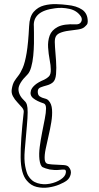

<svg xmlns="http://www.w3.org/2000/svg" viewBox="-20 -831 480 930"><path d="M305 -807Q350 -803 377.5 -784.5Q405 -766 405 -727Q405 -717 400.5 -711.5Q396 -706 388 -699Q378 -691 357 -688Q336 -685 312 -682Q288 -679 269.5 -671Q251 -663 247 -645Q244 -632 246.5 -602Q249 -572 251.5 -536.5Q254 -501 251.5 -472Q249 -443 236 -432Q224 -422 207 -417.5Q190 -413 177 -408Q164 -403 163 -390Q162 -371 172.5 -364Q183 -357 196.5 -354Q210 -351 216 -343Q230 -328 232 -300.5Q234 -273 228.5 -239.5Q223 -206 215 -172Q207 -138 201 -108.5Q195 -79 196.5 -59.5Q198 -40 212 -37Q229 -34 250 -33.5Q271 -33 289 -31.5Q307 -30 313 -22Q327 -6 322.5 13Q318 32 304 43Q291 53 267 63Q243 73 214.5 77Q186 81 158 74.5Q130 68 110 44Q81 11 80 -68.5Q79 -148 95 -289Q96 -299 86.5 -310.5Q77 -322 64 -335.5Q51 -349 42.5 -365Q34 -381 37 -399Q41 -424 49.5 -437.5Q58 -451 68.5 -464Q79 -477 90 -502Q101 -527 109 -574.5Q117 -622 121 -704Q123 -751 143.5 -774Q164 -797 193 -804.5Q222 -812 252.5 -811Q283 -810 305 -807ZM346 -713Q366 -712 373 -725Q380 -738 372 -751Q353 -780 316.5 -788Q280 -796 247 -791Q191 -784 166 -761.5Q141 -739 144 -703Q144 -696 144.5 -673.5Q145 -651 144.5 -621Q144 -591 141 -560.5Q138 -530 131 -505.5Q124 -481 113 -470Q69 -427 69.5 -398Q70 -369 99 -342Q107 -335 110.5 -323Q114 -311 114 -287Q114 -263 110 -219Q106 -175 100 -104Q96 -58 102 -26.5Q108 5 116 19Q132 47 161 56Q190 65 221 59Q252 53 274.5 38Q297 23 299 5Q301 -9 291.5 -9.5Q282 -10 264 -8Q246 -6 221 -10Q199 -15 187 -21Q175 -27 171 -59Q168 -86 172.5 -120Q177 -154 184 -189.5Q191 -225 197 -255.5Q203 -286 203 -306Q203 -326 192 -330Q158 -341 140.5 -355.5Q123 -370 130 -393Q134 -406 149.5 -419.5Q165 -433 194 -445Q205 -450 216 -460Q227 -470 226 -495Q226 -513 220.5 -541.5Q215 -570 213 -601Q211 -632 220.5 -658.5Q230 -685 259.5 -700.5Q289 -716 346 -713Z"/></svg>

Font: Shizuru
Style: Regular
Weight: 400
Version: Version 1.000